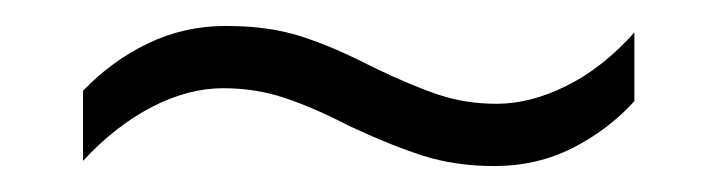

<svg xmlns="http://www.w3.org/2000/svg" viewBox="-20 -427 554 148"><path d="M249 -330Q222 -344 199.5 -351.5Q177 -359 152 -359Q125 -359 97 -344.5Q69 -330 44 -303V-357Q66 -380 94 -393.5Q122 -407 154 -407Q187 -407 212 -399Q237 -391 268 -375Q297 -361 318 -354Q339 -347 363 -347Q389 -347 417 -361Q445 -375 469 -402V-349Q449 -327 421.5 -313Q394 -299 361 -299Q331 -299 306 -307Q281 -315 249 -330Z"/></svg>

Font: Noto Sans Thai SemiCondensed Light
Style: Regular
Weight: 300
Width: 4
Designer: Monotype Design Team
Foundry: Monotype Imaging Inc.
Version: Version 2.001